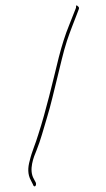

<svg xmlns="http://www.w3.org/2000/svg" viewBox="-59 -789 522 942"><g transform="rotate(-5 202.5 -317.5)"><path d="M57 85 65 105C69 125 84 114 80 98L72 79C50 32 80 -27 98 -61C122 -108 139 -157 162 -214C187 -275 208 -343 230 -406C251 -466 269 -526 293 -582C312 -626 334 -669 353 -708L365 -733C367 -739 365 -743 360 -747C355 -755 352 -751 351 -739C338 -712 324 -686 311 -659C287 -613 265 -559 246 -505C205 -385 161 -250 113 -137C95 -91 74 -56 60 -13C47 21 43 54 57 85ZM72 79Z"/></g></svg>

Font: Stray Cat
Style: ExLtExt
Weight: 200
Version: Version 1.0